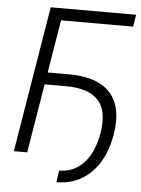

<svg xmlns="http://www.w3.org/2000/svg" viewBox="-58 -774 702 953"><g transform="rotate(5 293.0 -297.0)"><path d="M581.1 -727.5 571.8 -667.5H212.4L102.1 0H35.6L155.8 -727.5ZM154.8 -343.8 164.6 -403.8H275.9Q369.6 -403.8 429.7 -372.8Q489.7 -341.8 513.7 -280Q537.6 -218.3 522 -125Q513.7 -76.7 497.8 -36.1Q481.9 4.4 458.3 35.9Q434.6 67.4 404.5 89.6Q374.5 111.8 337.9 123.3Q301.3 134.8 259.3 134.8L267.6 76.2Q306.6 76.2 338.1 61.5Q369.6 46.9 393.6 19.8Q417.5 -7.3 433.1 -44.7Q448.7 -82 456.5 -127.4Q474.6 -239.3 426 -291.5Q377.4 -343.8 266.6 -343.8Z"/></g></svg>

Font: Inter Tight Light
Style: Italic
Weight: 300
Italic angle: -9.39999°
Designer: Rasmus Andersson
Foundry: rsms
Version: Version 3.004